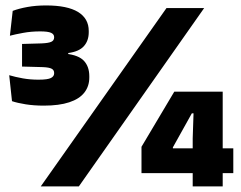

<svg xmlns="http://www.w3.org/2000/svg" viewBox="-20 -668 864 688"><path d="M137 -289.5Q102 -289.5 72 -294.2Q42 -299 23 -305.5L13 -398.5Q35 -392 61.8 -387.2Q88.5 -382.5 117.5 -382.5Q151 -382.5 162.5 -388.5Q174 -394.5 174 -405V-406.5Q174 -411.5 172 -415.2Q170 -419 165.5 -421.5Q161 -424 153.2 -425.5Q145.5 -427 133.5 -427.5L59 -429.5V-510.5L129 -512.5Q153.5 -513.5 163.8 -518.2Q174 -523 174 -534V-535Q174 -545.5 162.8 -550.5Q151.5 -555.5 124 -555.5Q91.5 -555.5 63 -550.2Q34.5 -545 15.5 -540L25.5 -629Q48 -637.5 78.5 -643Q109 -648.5 145 -648.5Q221.5 -648.5 259.8 -625Q298 -601.5 298 -557V-552.5Q298 -522 280.5 -502.5Q263 -483 224.5 -478V-464L216 -475.5Q262 -470.5 281 -449.8Q300 -429 300 -395V-390Q300 -359 282.2 -336.2Q264.5 -313.5 228.2 -301.5Q192 -289.5 137 -289.5ZM126 0 576.5 -639H711.5L262.5 0ZM670.5 0V-172L673.5 -262H667.5L599.5 -140V-105.5L550.5 -136.5H816V-47.5H487V-142L604.5 -339.5H778V0Z"/></svg>

Font: Anek Bangla ExtraBold
Style: Regular
Weight: 800
Designer: Sulekha Rajkumar (Bangla), Yesha Goshar (Latin)
Foundry: Ek Type
Version: Version 1.003